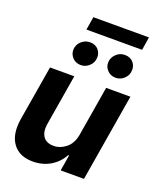

<svg xmlns="http://www.w3.org/2000/svg" viewBox="-164 -1013 949 1125"><g transform="rotate(20 311.0 -451.0)"><path d="M554.7 -827.1H207.7L220.9 -909.1H567.5ZM464.1 -620Q430.8 -620 410.2 -643.8Q393.1 -663 393.1 -688.9Q393.1 -718.8 416.2 -741.8Q438.9 -764.6 470.9 -764.6Q505.7 -764.6 524.9 -741.1Q540.5 -722.3 540.5 -696.7Q540.5 -663.4 517 -641.7Q494.3 -620 464.1 -620ZM246.8 -620Q215.2 -620 195.3 -641Q175.8 -661.6 175.8 -689.3Q175.8 -704.5 182.7 -719.6Q189.6 -734.7 204.5 -746.8Q226.6 -764.6 253.6 -764.6Q288.4 -764.6 307.5 -741.1Q323.2 -722.3 323.2 -696.7Q323.2 -663.4 299.7 -641.7Q277 -620 246.8 -620ZM175.4 7.1Q101.9 7.1 61.4 -35.5Q21.3 -78.5 21.3 -150.9Q21.3 -162.3 22.2 -174Q23.1 -185.7 24.9 -198.2L83.1 -545.5H234.4L181.1 -225.1Q180.4 -218.8 179.9 -212.9Q179.3 -207 179.3 -201.3Q179.3 -164.1 199.6 -142.4Q219.8 -120.7 258.5 -120.7Q299.4 -120.7 335.2 -149.1Q370.4 -177.2 380.7 -232.2L432.9 -545.5H584.2L493.3 0H348L364.3 -99.1H358.7Q346.2 -75.6 328.1 -56.3Q310 -36.9 286.9 -22.7Q263.8 -8.5 235.8 -0.7Q207.7 7.1 175.4 7.1Z"/></g></svg>

Font: Linik Sans
Style: Bold Italic
Weight: 700
Italic angle: 9°
Designer: Fonts by Rasmus Andersson / Changes by Cristiano Sobral with parts from Marc Monis
Foundry: rsms
Version: Version 3.020; ttfautohint (v1.6)